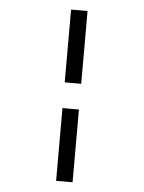

<svg xmlns="http://www.w3.org/2000/svg" viewBox="-52 -622 604 806"><g transform="rotate(5 250.0 -219.0)"><path d="M284.2 -580.1V-273.4H214.8V-580.1ZM284.2 -165V141.6H214.8V-165Z"/></g></svg>

Font: BabelStone Irk Bitig
Style: Regular
Weight: 400
Designer: Andrew West
Foundry: BabelStone
Version: Version 1.03 June 7, 2023